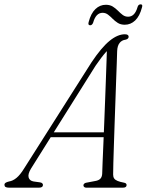

<svg xmlns="http://www.w3.org/2000/svg" viewBox="-56 -865 675 885"><path d="M87 -88Q71.5 -62.5 76 -47Q80.5 -31.5 99 -28.5L128 -24.5Q135.5 -23.5 138.8 -20Q142 -16.5 142 -12.5Q142 -6.5 137.5 -3.2Q133 0 124 0H-15Q-25.5 0 -30.5 -3.2Q-35.5 -6.5 -35.5 -13Q-35.5 -19 -30.2 -22.5Q-25 -26 -14.5 -28.5Q3 -31 20 -45Q37 -59 54.5 -87.5L366 -578Q411.5 -646 448.8 -676.5Q486 -707 519.5 -707Q528.5 -707 532.8 -704Q537 -701 537 -695.5Q537 -690.5 533.2 -687Q529.5 -683.5 522.5 -682Q505.5 -680 495.2 -667Q485 -654 484 -629.5Q483.5 -609 482.2 -573Q481 -537 479.2 -491Q477.5 -445 475.8 -394Q474 -343 472.2 -292.2Q470.5 -241.5 469 -196Q467.5 -150.5 466.5 -115.2Q465.5 -80 465.5 -60.5Q465.5 -49.5 470.2 -42.5Q475 -35.5 486 -31Q497 -26.5 515.5 -23Q527.5 -21 527.5 -12Q527.5 -6.5 523.5 -3.2Q519.5 0 511 0H341Q336 0 332.2 -3Q328.5 -6 328.5 -11Q328.5 -15 332 -18.2Q335.5 -21.5 340 -22.5L387 -31.5Q400.5 -34.5 407.2 -42Q414 -49.5 415 -63.5Q415.5 -83 417 -119Q418.5 -155 420.5 -201.2Q422.5 -247.5 424.5 -299Q426.5 -350.5 428.5 -402.5Q430.5 -454.5 432.2 -502Q434 -549.5 435.2 -587Q436.5 -624.5 437 -646.5L447.5 -640Q441.5 -635 432 -624.5Q422.5 -614 410.5 -598.2Q398.5 -582.5 384.5 -562ZM160.5 -232.5 172.5 -255H444.5L442.5 -232.5ZM519 -751Q500.5 -751 487.2 -759.2Q474 -767.5 463.2 -778.5Q452.5 -789.5 441.5 -797.8Q430.5 -806 417 -806Q386 -806 373.5 -761Q369 -748.5 359.5 -748.5Q348.5 -748.5 352.5 -763Q363 -803.5 383.8 -823.2Q404.5 -843 432 -843Q450.5 -843 463.8 -834.8Q477 -826.5 487.8 -815.5Q498.5 -804.5 509.5 -796.2Q520.5 -788 534.5 -788Q565.5 -788 578 -832.5Q581.5 -845 592.5 -845Q603 -845 598.5 -831Q588 -790.5 567.2 -770.8Q546.5 -751 519 -751Z"/></svg>

Font: Fraunces 72pt Soft Wonky ExtraLight
Style: Italic
Weight: 250
Italic angle: -16°
Version: Version 1.000;[b76b70a41]